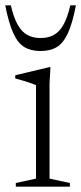

<svg xmlns="http://www.w3.org/2000/svg" viewBox="-32 -697 304 717"><path d="M156.5 -446 153 -386.5V-30L229 -13.5V0H27V-13.5L102.5 -30V-379Q97 -381.5 84.5 -386Q72 -390.5 56.2 -395.2Q40.5 -400 25 -404V-416L151 -446ZM119.5 -555Q148 -555 169 -566.5Q190 -578 205 -604.8Q220 -631.5 230.5 -677H251.5Q238.5 -609.5 221.5 -572.8Q204.5 -536 180 -521.2Q155.5 -506.5 119.5 -506.5Q83.5 -506.5 59 -521.2Q34.5 -536 17.8 -572.8Q1 -609.5 -12.5 -677H8.5Q19 -631.5 34 -604.8Q49 -578 70 -566.5Q91 -555 119.5 -555Z"/></svg>

Font: Newsreader 24pt Light
Style: Regular
Weight: 300
Designer: Hugues Gentile
Foundry: Production Type
Version: Version 1.003